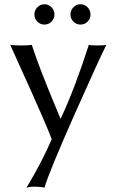

<svg xmlns="http://www.w3.org/2000/svg" viewBox="-20 -642 546 899"><path d="M323.7 -540.8Q310.1 -554.7 310.1 -574.2Q310.1 -593.8 323.7 -607.9Q337.4 -622.1 356.9 -622.1Q376.5 -622.1 390.1 -607.9Q403.8 -593.8 403.8 -574.2Q403.8 -554.7 390.1 -540.8Q376.5 -526.9 356.9 -526.9Q337.4 -526.9 323.7 -540.8ZM154.8 -540.8Q141.1 -554.7 141.1 -574.2Q141.1 -593.8 154.8 -607.9Q168.5 -622.1 188 -622.1Q207.5 -622.1 221.2 -607.9Q234.9 -593.8 234.9 -574.2Q234.9 -554.7 221.2 -540.8Q207.5 -526.9 188 -526.9Q168.5 -526.9 154.8 -540.8ZM27.8 -432.1Q42 -429.2 80.1 -429.2Q115.7 -429.2 128.9 -432.1Q134.3 -415.5 140.6 -397.2Q147 -378.9 152.1 -364.5Q157.2 -350.1 165.3 -328.9Q173.3 -307.6 177.7 -296.4Q182.1 -285.2 191.9 -260.7Q201.7 -236.3 204.8 -228Q208 -219.7 219.5 -191.9Q231 -164.1 233.2 -158.7Q235.4 -153.3 248.3 -122.1Q261.2 -90.8 262.7 -87.4H264.6Q329.6 -225.6 396 -432.1Q405.8 -429.2 435.1 -429.2Q468.3 -429.2 478 -432.1Q436.5 -348.6 324.7 -96.4Q212.9 155.8 188 236.8Q171.9 231.9 139.2 231.9Q120.1 231.9 104 236.8Q174.8 119.6 222.2 9.8Q210 -23.4 180.9 -90.3Q151.9 -157.2 128.2 -210Q104.5 -262.7 68.4 -342.3Q32.2 -421.9 27.8 -432.1Z"/></svg>

Font: Linux Biolinum
Style: Regular
Weight: 400
Designer: Philipp H. Poll
Foundry: Philipp H. Poll
Version: Version 0.6.4